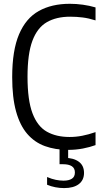

<svg xmlns="http://www.w3.org/2000/svg" viewBox="-20 -769 527 997"><path d="M334.5 9.3Q267.1 9.3 213.2 -10.3Q159.3 -29.9 121.4 -73.9Q83.5 -117.9 63.4 -190.4Q43.3 -262.9 43.3 -368.7Q43.3 -507.2 78.9 -590.8Q114.4 -674.4 181.3 -711.8Q248.2 -749.3 342.5 -749.3Q375.9 -749.3 410.1 -744.6Q444.2 -739.9 476.1 -730.5V-663.1Q440.9 -674.3 409.2 -678.3Q377.6 -682.3 344.2 -682.3Q272.6 -682.3 223.2 -653.8Q173.8 -625.3 148.3 -557.3Q122.9 -489.3 122.9 -370.7Q122.9 -248.9 148.7 -180.8Q174.5 -112.7 223.3 -85.2Q272.1 -57.7 341.2 -57.7Q374.4 -57.7 406.8 -64Q439.2 -70.2 476.1 -83V-15.5Q447.2 -4.9 410.7 2.2Q374.3 9.3 334.5 9.3ZM312.8 207.7Q290.1 207.7 267.4 203.3Q244.7 198.9 224.5 190.3V150.2Q249.2 160.8 270.1 164.9Q291.1 169.1 310 169.1Q337.4 169.1 353.1 159.1Q368.9 149.2 368.9 126.7Q368.9 104.4 352.9 94.1Q336.8 83.8 308.7 83.8H289.2V-10H333.9V68.4L316.7 50.8Q361.7 50.8 389 70.6Q416.3 90.4 416.3 128.8Q416.3 166.3 389.3 187Q362.2 207.7 312.8 207.7Z"/></svg>

Font: Encode Sans Condensed Thin
Style: Regular
Weight: 100
Width: 3
Designer: Multiple Designers
Foundry: Impallari Type
Version: Version 3.002